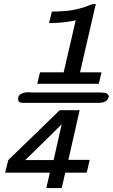

<svg xmlns="http://www.w3.org/2000/svg" viewBox="-20 -787 573 974"><path d="M73 -294V-297Q85 -317 119 -319Q122 -319 131 -318.5Q140 -318 144 -318H485Q495 -318 502.5 -317Q510 -316 514 -315.5Q518 -315 521.5 -312.5Q525 -310 526 -309.5Q527 -309 529.5 -304.5Q532 -300 533 -299Q528 -281 515.5 -273Q503 -265 474 -265H99Q72 -265 72 -283Q72 -284 72.5 -288Q73 -292 73 -294ZM22 25 283 -228H384L327 24H435L420 89H311L293 167H215L233 89H6ZM229 -670 243 -728Q321 -729 364.5 -739Q408 -749 427.5 -758Q447 -767 466 -767L386 -420H495L481 -362H169L183 -420H303L364 -684Q302 -670 229 -670ZM108 25H252L293 -157L235 -99Z"/></svg>

Font: Coval
Style: Light Italic
Weight: 300
Foundry: Context Ltd
Version: Version 001.000